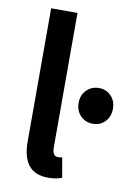

<svg xmlns="http://www.w3.org/2000/svg" viewBox="-82 -759 574 824"><g transform="rotate(10 204.5 -347.0)"><path d="M335 -404.8Q367.2 -404.8 388.2 -382.8Q409.2 -361.3 409.2 -327.1Q409.2 -293 388.2 -271Q367.2 -249 335 -249Q302.7 -249 281.2 -271Q259.8 -293 259.8 -327.1Q259.8 -361.3 281.2 -382.8Q302.7 -404.3 335 -404.8ZM185.1 12.2Q73.2 12.2 73.2 -126V-706.1H188V-120.1Q188 -82 212.9 -82Q221.7 -82 231 -84L246.1 2Q223.1 12.2 185.1 12.2Z"/></g></svg>

Font: SourceSansPro-Semibold
Style: Regular
Weight: 600
Designer: Paul D. Hunt
Foundry: Adobe Systems Incorporated
Version: Version 2.020;PS 2.0;hotconv 1.0.86;makeotf.lib2.5.63406